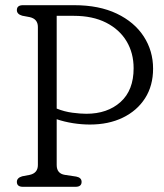

<svg xmlns="http://www.w3.org/2000/svg" viewBox="-20 -720 632 740"><path d="M570 -455.5Q570 -389.5 539 -341.2Q508 -293 453.2 -266.5Q398.5 -240 326.5 -240Q295 -240 261.5 -245.2Q228 -250.5 198.5 -260.5V-84Q198.5 -51 230 -46L273.5 -39.5Q294.5 -35.5 294.5 -19Q294.5 0 271 0H68.5Q45 0 45 -19Q45 -34.5 65.5 -40.5L94.5 -46Q126 -53 126 -84V-616Q126 -647 94.5 -654L65.5 -659.5Q45 -665.5 45 -681Q45 -700 68.5 -700H266Q362 -700 430 -667.5Q498 -635 534 -579.5Q570 -524 570 -455.5ZM198.5 -659V-301.5Q228.5 -289.5 259.5 -285.5Q290.5 -281.5 312.5 -281.5Q394 -281.5 444.5 -326.8Q495 -372 495 -457Q495 -515.5 467.8 -561Q440.5 -606.5 388.8 -632.8Q337 -659 264.5 -659Z"/></svg>

Font: Fraunces 72pt S100 Light
Style: Regular
Weight: 300
Version: Version 1.000; ttfautohint (v1.8.3)